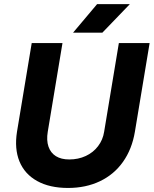

<svg xmlns="http://www.w3.org/2000/svg" viewBox="-20 -912 756 945"><path d="M63.7 -263.8 136.1 -700H287.5L215.1 -263.8Q208 -221.4 218.6 -190.4Q229.3 -159.4 255.2 -143.3Q281.1 -127.2 320.8 -127.2Q365.3 -127.2 402 -144.2Q438.7 -161.2 462.6 -192.5Q486.5 -223.8 492.6 -263.8L565 -700H716.4L644 -263.8Q629.6 -177.7 585.3 -115.3Q541.1 -52.9 471.6 -19.9Q402.2 13.1 314.6 13.1Q224.2 13.1 162.7 -21.1Q101.2 -55.3 75.7 -117.7Q50.3 -180.1 63.7 -263.8ZM457.9 -891.7H619.1L483.8 -751.2H339.6Z"/></svg>

Font: Oak Sans Light Italic
Style: Regular
Weight: 400
Italic angle: -9.5°
Foundry: Erik Kennedy, Walven
Version: Version 1.000;Glyphs 3.1.2 (3151)